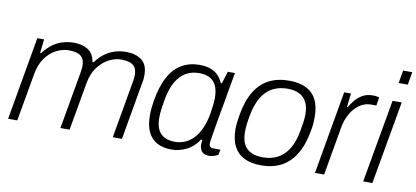

<svg xmlns="http://www.w3.org/2000/svg" viewBox="-68 -954 2592 1196"><g transform="rotate(10 1227.5 -355.5)"><path d="M26 0 118 -526H161L151 -439H157Q189 -479 220 -500Q251 -521 283.5 -529.5Q316 -538 349 -538Q402 -538 438 -515Q474 -492 482 -439H489Q519 -479 550.5 -500Q582 -521 614 -529.5Q646 -538 680 -538Q739 -538 777 -509.5Q815 -481 815 -415Q815 -404 814 -391.5Q813 -379 810 -366L746 0H688L752 -365Q754 -376 755 -386Q756 -396 756 -404Q756 -438 743 -455.5Q730 -473 707 -479.5Q684 -486 657 -486Q617 -486 577.5 -465Q538 -444 508 -403Q478 -362 468 -301L415 0H357L421 -365Q423 -376 424 -386Q425 -396 425 -404Q425 -438 412 -455.5Q399 -473 376 -479.5Q353 -486 325 -486Q286 -486 246.5 -466Q207 -446 177.5 -405Q148 -364 137 -301L84 0Z M1061 12Q1008 12 970 -8Q932 -28 912 -69.5Q892 -111 892 -176Q892 -196 894 -218.5Q896 -241 900 -266Q916 -361 949 -421.5Q982 -482 1031.5 -510Q1081 -538 1143 -538Q1180 -538 1208.5 -528.5Q1237 -519 1258 -499.5Q1279 -480 1292 -449H1299L1323 -526H1368L1347 -408Q1343 -380 1335.5 -339.5Q1328 -299 1320 -255Q1312 -211 1305.5 -171Q1299 -131 1294.5 -102.5Q1290 -74 1290 -66Q1290 -53 1297 -46.5Q1304 -40 1317 -40H1362L1355 -6Q1345 -1 1330.5 4.5Q1316 10 1299 10Q1269 10 1254.5 -4.5Q1240 -19 1238 -46Q1238 -53 1238.5 -61.5Q1239 -70 1240 -79L1233 -82Q1201 -33 1155 -10.5Q1109 12 1061 12ZM1075 -39Q1099 -39 1126.5 -48Q1154 -57 1180.5 -80Q1207 -103 1228.5 -145Q1250 -187 1262 -253Q1265 -277 1267.5 -294.5Q1270 -312 1271 -325.5Q1272 -339 1272 -350Q1272 -395 1259 -425.5Q1246 -456 1218.5 -471.5Q1191 -487 1148 -487Q1105 -487 1068.5 -467.5Q1032 -448 1004.5 -402.5Q977 -357 964 -277Q959 -248 956.5 -229.5Q954 -211 953 -197.5Q952 -184 952 -172Q952 -102 983.5 -70.5Q1015 -39 1075 -39Z M1628 12Q1565 12 1521.5 -9Q1478 -30 1455 -73.5Q1432 -117 1432 -183Q1432 -203 1434.5 -224.5Q1437 -246 1441 -271Q1457 -365 1492.5 -423.5Q1528 -482 1582.5 -510Q1637 -538 1709 -538Q1773 -538 1816.5 -517Q1860 -496 1882.5 -452.5Q1905 -409 1905 -341Q1905 -322 1903.5 -300.5Q1902 -279 1897 -255Q1881 -163 1845 -104Q1809 -45 1754.5 -16.5Q1700 12 1628 12ZM1630 -39Q1682 -39 1723.5 -60.5Q1765 -82 1793 -128.5Q1821 -175 1833 -249Q1838 -276 1840.5 -293.5Q1843 -311 1844 -323.5Q1845 -336 1845 -347Q1845 -396 1828.5 -427Q1812 -458 1781.5 -472.5Q1751 -487 1708 -487Q1656 -487 1614.5 -465.5Q1573 -444 1545.5 -398Q1518 -352 1504 -277Q1499 -250 1497 -232Q1495 -214 1494 -201.5Q1493 -189 1493 -179Q1493 -129 1508.5 -98.5Q1524 -68 1555 -53.5Q1586 -39 1630 -39Z M1967 0 2059 -526H2102L2092 -439H2097Q2108 -459 2126.5 -482Q2145 -505 2172.5 -521.5Q2200 -538 2238 -538Q2252 -538 2263.5 -536Q2275 -534 2279 -532L2271 -480H2240Q2206 -480 2179 -465.5Q2152 -451 2131.5 -426.5Q2111 -402 2097.5 -371Q2084 -340 2078 -304L2025 0Z M2383 -642 2397 -723H2455L2441 -642ZM2272 0 2365 -526H2423L2330 0Z"/></g></svg>

Font: Archivo SemiBold ExtraLight
Style: Italic
Weight: 250
Italic angle: -10°
Version: Version 2.001